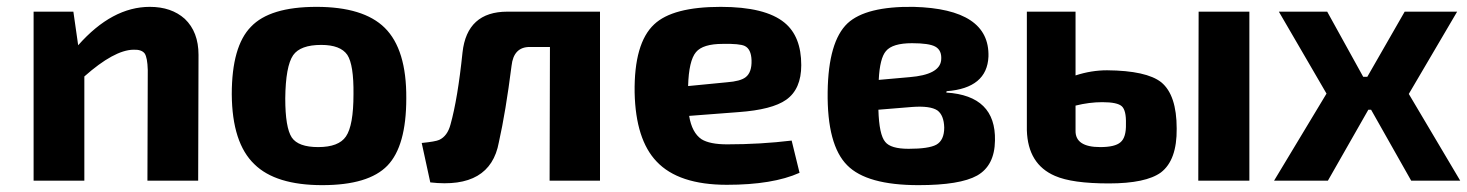

<svg xmlns="http://www.w3.org/2000/svg" viewBox="-20 -527 4279 560"><path d="M208 -395Q307 -507 417 -507Q480 -507 519 -472Q559 -434 559 -367L558 0H410L411 -323Q410 -359 402 -371Q393 -383 369 -382Q313 -381 226 -304V0H78V-493H194Z M1102 -446Q1166 -383 1165 -240Q1165 -101 1110 -44Q1055 13 920 13Q784 13 722 -48Q657 -110 656 -252Q656 -392 712 -449Q767 -507 903 -507Q1040 -507 1102 -446ZM835 -366Q813 -334 812 -240Q812 -155 831 -126Q850 -98 908 -98Q968 -98 989 -129Q1011 -161 1011 -252Q1012 -338 993 -367Q973 -396 917 -396Q856 -396 835 -366Z M1730 0H1583L1584 -390H1525Q1478 -390 1472 -335Q1455 -201 1435 -112Q1410 25 1235 5L1210 -110Q1250 -114 1261 -119Q1285 -130 1294 -164Q1315 -239 1329 -374Q1342 -493 1460 -493H1730Z M2312 -23Q2234 12 2100 12Q1959 12 1895 -56Q1834 -120 1831 -257Q1829 -401 1888 -456Q1942 -507 2082 -507Q2212 -507 2268 -461Q2317 -421 2317 -337Q2317 -267 2273 -236Q2232 -207 2134 -200L1990 -189Q1998 -140 2026 -121Q2050 -106 2101 -106Q2198 -106 2289 -117ZM2100 -287Q2140 -290 2155 -302Q2173 -316 2172 -351Q2171 -384 2152 -393Q2137 -400 2088 -399Q2030 -399 2010 -375Q1989 -350 1987 -276Z M2740 -257Q2885 -248 2882 -117Q2881 -44 2830 -15Q2780 13 2659 13Q2508 13 2451 -45Q2392 -104 2394 -259Q2396 -406 2452 -459Q2506 -509 2645 -507Q2867 -501 2863 -362Q2859 -270 2741 -261ZM2633 -302Q2720 -309 2725 -351Q2728 -380 2708 -391Q2690 -401 2640 -401Q2583 -401 2564 -378Q2546 -357 2543 -294ZM2542 -207Q2544 -134 2562 -113Q2578 -93 2630 -93Q2689 -93 2711 -105Q2734 -118 2734 -155Q2733 -191 2714 -205Q2693 -219 2640 -215Z M3624 0H3475L3476 -493H3624ZM3117 -307Q3163 -322 3209 -322Q3324 -321 3367 -287Q3412 -250 3412 -152Q3413 -60 3366 -24Q3322 8 3214 8Q3107 8 3057 -14Q2978 -48 2975 -147V-493H3117ZM3117 -146Q3116 -98 3189 -98Q3232 -98 3248 -112Q3265 -126 3264 -166Q3265 -205 3252 -217Q3239 -229 3195 -229Q3157 -229 3117 -219Z M4239 0H4096L3979 -207H3971L3853 0H3696L3849 -254L3710 -493H3851L3956 -303H3968L4077 -493H4230L4089 -253Z"/></svg>

Font: Taylor Sans Bold LRS
Style: Bold
Weight: 700
Italic angle: -8°
Designer: Natanael Gama
Version: Version 1.001 September 8, 2015